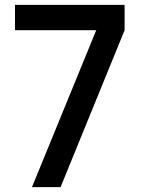

<svg xmlns="http://www.w3.org/2000/svg" viewBox="-20 -770 585 790"><path d="M111.5 0H229.2L492.7 -645.8V-750H41.7V-645.8H376Z"/></svg>

Font: Manrope Semibold
Style: Regular
Weight: 600
Width: 4
Designer: Michael Sharanda
Foundry: Michael Sharanda
Version: Version 2.000;PS 002.000;hotconv 1.0.88;makeotf.lib2.5.64775